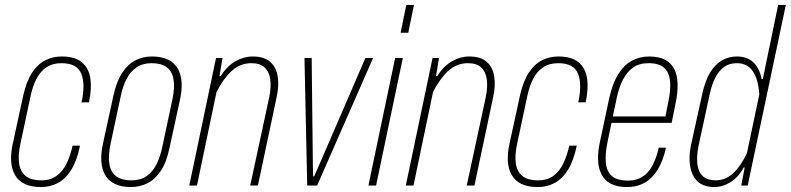

<svg xmlns="http://www.w3.org/2000/svg" viewBox="-20 -749 3192 775"><path d="M145 6Q106 6 80 -6.5Q54 -19 40.5 -42.5Q27 -66 25 -98.5Q23 -131 32 -171L74 -364Q87 -422 110 -456.5Q133 -491 163.5 -506Q194 -521 229 -521Q282 -521 310 -498Q338 -475 344.5 -433.5Q351 -392 339 -336H309Q325 -407 308.5 -450.5Q292 -494 228 -494Q192 -494 167 -477Q142 -460 127 -430.5Q112 -401 104 -364L62 -167Q52 -120 57.5 -87Q63 -54 85 -37.5Q107 -21 146 -21Q184 -21 209 -39.5Q234 -58 249 -89.5Q264 -121 273 -161H303Q291 -102 268.5 -65Q246 -28 215 -11Q184 6 145 6Z M509 6Q470 6 444 -6.5Q418 -19 404.5 -42.5Q391 -66 389 -98.5Q387 -131 396 -171L438 -364Q451 -422 474 -456.5Q497 -491 527.5 -506Q558 -521 593 -521Q632 -521 658 -508.5Q684 -496 697.5 -472.5Q711 -449 713 -416.5Q715 -384 706 -344L664 -151Q652 -93 628.5 -58.5Q605 -24 574.5 -9Q544 6 509 6ZM510 -21Q547 -21 571.5 -38Q596 -55 611 -84.5Q626 -114 634 -151L676 -348Q686 -396 680.5 -428.5Q675 -461 653 -477.5Q631 -494 592 -494Q556 -494 531 -477Q506 -460 491 -430.5Q476 -401 468 -364L426 -167Q416 -120 421.5 -87Q427 -54 449 -37.5Q471 -21 510 -21Z M744 0 852 -515H878L866 -442H871Q896 -482 930 -501.5Q964 -521 1000 -521Q1046 -521 1070.5 -499.5Q1095 -478 1101 -440Q1107 -402 1096 -354L1021 0H990L1067 -358Q1075 -397 1071 -428Q1067 -459 1048.5 -476.5Q1030 -494 995 -494Q949 -494 915 -462.5Q881 -431 854 -378L775 0Z M1220 0 1209 -515H1238L1243 -70L1244 -37H1248L1263 -71L1455 -515H1486L1260 0Z M1467 0 1575 -515H1606L1498 0ZM1597 -617 1620 -729H1651L1628 -617Z M1618 0 1726 -515H1752L1740 -442H1745Q1770 -482 1804 -501.5Q1838 -521 1874 -521Q1920 -521 1944.5 -499.5Q1969 -478 1975 -440Q1981 -402 1970 -354L1895 0H1864L1941 -358Q1949 -397 1945 -428Q1941 -459 1922.5 -476.5Q1904 -494 1869 -494Q1823 -494 1789 -462.5Q1755 -431 1728 -378L1649 0Z M2150 6Q2111 6 2085 -6.5Q2059 -19 2045.5 -42.5Q2032 -66 2030 -98.5Q2028 -131 2037 -171L2079 -364Q2092 -422 2115 -456.5Q2138 -491 2168.5 -506Q2199 -521 2234 -521Q2287 -521 2315 -498Q2343 -475 2349.5 -433.5Q2356 -392 2344 -336H2314Q2330 -407 2313.5 -450.5Q2297 -494 2233 -494Q2197 -494 2172 -477Q2147 -460 2132 -430.5Q2117 -401 2109 -364L2067 -167Q2057 -120 2062.5 -87Q2068 -54 2090 -37.5Q2112 -21 2151 -21Q2189 -21 2214 -39.5Q2239 -58 2254 -89.5Q2269 -121 2278 -161H2308Q2296 -102 2273.5 -65Q2251 -28 2220 -11Q2189 6 2150 6Z M2511 6Q2471 6 2445.5 -7.5Q2420 -21 2407.5 -46Q2395 -71 2394 -104.5Q2393 -138 2402 -178L2439 -352Q2452 -411 2474.5 -448Q2497 -485 2529 -503Q2561 -521 2600 -521Q2639 -521 2664 -508Q2689 -495 2701.5 -470.5Q2714 -446 2715 -412Q2716 -378 2708 -337L2691 -253H2442L2447 -279H2671L2665 -274L2678 -340Q2688 -388 2684.5 -422.5Q2681 -457 2660.5 -475.5Q2640 -494 2597 -494Q2560 -494 2535 -476Q2510 -458 2494 -426.5Q2478 -395 2469 -352L2432 -175Q2422 -126 2425.5 -91.5Q2429 -57 2450 -38.5Q2471 -20 2515 -20Q2564 -20 2594 -53Q2624 -86 2639 -153H2668Q2657 -101 2635.5 -65.5Q2614 -30 2583 -12Q2552 6 2511 6Z M2862 6Q2830 6 2808.5 -7Q2787 -20 2776 -44Q2765 -68 2763.5 -99.5Q2762 -131 2770 -167L2814 -367Q2826 -423 2846.5 -456.5Q2867 -490 2894.5 -505.5Q2922 -521 2954 -521Q2996 -521 3021 -497.5Q3046 -474 3054 -430H3059L3121 -729H3152L2998 0H2972L2986 -73H2982Q2961 -34 2929 -14Q2897 6 2862 6ZM2869 -21Q2907 -21 2938 -48.5Q2969 -76 2995 -131L3045 -368Q3041 -428 3019 -461Q2997 -494 2954 -494Q2924 -494 2902.5 -478.5Q2881 -463 2867 -435Q2853 -407 2845 -370L2800 -162Q2791 -117 2795 -85.5Q2799 -54 2817.5 -37.5Q2836 -21 2869 -21Z"/></svg>

Font: Hubot Sans Condensed ExtraLight
Style: Italic
Weight: 200
Width: 3
Italic angle: -12.0243°
Designer: Deni Anggara
Foundry: GitHub, Inc., Subsidiary of Microsoft Corporation
Version: Version 2.000